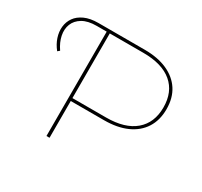

<svg xmlns="http://www.w3.org/2000/svg" viewBox="-146 -892 1139 1085"><g transform="rotate(30 424.0 -350.0)"><path d="M84 -445Q59 -476 47.5 -511Q36 -546 39.5 -579.5Q43 -613 62 -640Q81 -667 117 -683.5Q153 -700 207 -700H276V-681H206Q149 -681 114.5 -660.5Q80 -640 67 -607Q54 -574 62 -534.5Q70 -495 97 -456ZM271 0V-700H508Q594 -700 655.5 -672.5Q717 -645 750 -594Q783 -543 783 -470Q783 -398 750 -346.5Q717 -295 655.5 -267.5Q594 -240 508 -240H282L291 -249V0ZM291 -251 282 -259H510Q633 -259 698 -314.5Q763 -370 763 -470Q763 -571 698 -626Q633 -681 510 -681H282L291 -689Z"/></g></svg>

Font: Montserrat Alternates Thin
Style: Regular
Weight: 100
Designer: Julieta Ulanovsky
Foundry: Julieta Ulanovsky
Version: Version 9.000